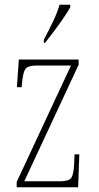

<svg xmlns="http://www.w3.org/2000/svg" viewBox="-20 -786 415 806"><path d="M50 0V-22L278 -511H136Q97 -511 87 -497Q77 -483 73 -442L71 -420H51L59 -536H310V-514L82 -25H230Q269 -25 279 -39Q289 -53 291 -95L293 -138H313L308 0ZM164 -619Q187 -663 203.5 -697.5Q220 -732 230 -766H275V-756Q266 -739 248 -712.5Q230 -686 209 -658Q188 -630 169 -606H164Z"/></svg>

Font: Noto Serif Tamil ExtraCondensed Thin
Style: Italic
Weight: 100
Width: 2
Italic angle: -12°
Designer: Indian Type Foundry, Tom Grace, and the Monotype Design Team
Foundry: Monotype Imaging Inc.
Version: Version 2.003; ttfautohint (v1.8.4.7-5d5b)